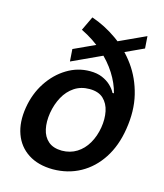

<svg xmlns="http://www.w3.org/2000/svg" viewBox="-116 -856 818 955"><g transform="rotate(15 293.5 -378.5)"><path d="M533.7 -687.5 189.5 -528.3 185.1 -591.3 529.3 -750ZM245.6 11.7Q169.4 11.2 118.2 -22Q66.9 -55.2 45.7 -114Q24.4 -172.9 37.1 -250Q49.3 -324.2 87.4 -382.3Q125.5 -440.4 180.7 -474.1Q235.8 -507.8 299.3 -507.8Q335.9 -507.8 362.3 -496.6Q388.7 -485.4 406.7 -468.3Q424.8 -451.2 434.6 -432.1H441.9Q429.7 -481 399.2 -529.3Q368.7 -577.6 320.3 -620.8Q272 -664.1 206.1 -696.3L240.7 -769Q309.6 -745.6 371.6 -701.9Q433.6 -658.2 478.8 -595.5Q523.9 -532.7 543.5 -452.6Q563 -372.6 547.4 -276.4Q533.2 -187 491.2 -122.6Q449.2 -58.1 386.2 -23.4Q323.2 11.2 245.6 11.7ZM265.1 -89.4Q308.1 -89.8 341.3 -110.6Q374.5 -131.3 396 -168.2Q417.5 -205.1 425.3 -252Q432.6 -296.4 424.8 -335Q417 -373.5 391.6 -397.5Q366.2 -421.4 319.8 -421.4Q275.4 -421.4 242.2 -399.2Q209 -377 188.5 -339.4Q168 -301.8 160.2 -255.4Q152.8 -209.5 160.9 -171.9Q168.9 -134.3 194.6 -112.1Q220.2 -89.8 265.1 -89.4Z"/></g></svg>

Font: Inter 18pt SemiBold
Style: Italic
Weight: 600
Italic angle: -9.3988°
Designer: Rasmus Andersson
Foundry: rsms
Version: Version 4.001;git-66647c0bb